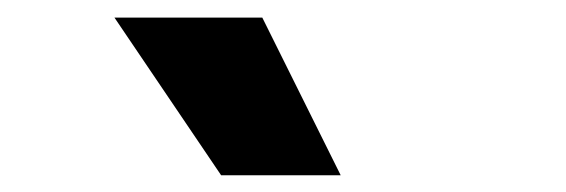

<svg xmlns="http://www.w3.org/2000/svg" viewBox="-20 -842 660 224"><path d="M377.5 -637.5 286 -821.5H113.5L238 -637.5Z"/></svg>

Font: Monaspace Argon ExtraBold
Style: Bold
Weight: 800
Designer: Riley Cran & the Lettermatic Team
Foundry: Lettermatic
Version: Version 1.000 (Monaspace Argon)